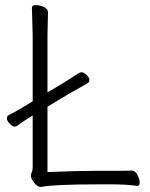

<svg xmlns="http://www.w3.org/2000/svg" viewBox="-20 -725 587 752"><path d="M139 7Q126 7 113.5 -10Q101 -27 101 -35.5Q101 -44 104.5 -51Q108 -58 108 -70V-273Q59 -242 51.5 -235.5Q44 -229 36.5 -229Q29 -229 18 -240.5Q7 -252 7 -261Q7 -270 14 -274Q40 -287 85 -314L108 -328V-589L105 -695Q105 -705 120.5 -705Q136 -705 152 -697.5Q168 -690 168 -677L166 -588V-363L228 -400Q240 -408 255.5 -417.5Q271 -427 282 -434.5Q293 -442 300.5 -442Q308 -442 319 -431.5Q330 -421 330 -412Q330 -403 323 -399Q303 -387 284.5 -377Q266 -367 252 -359L166 -307V-51Q281 -56 358 -56H458Q482 -56 495 -57H496Q509 -57 518 -40.5Q527 -24 527 -10.5Q527 3 518 3H516Q477 -3 413 -3H372Q192 -3 142 7Z"/></svg>

Font: LXGW WenKai TC Light
Style: Regular
Weight: 300
Designer: LXGW / Fontworks Inc.
Foundry: LXGW / Fontworks Inc.
Version: Version 1.330